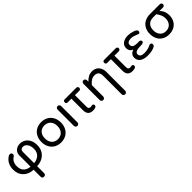

<svg xmlns="http://www.w3.org/2000/svg" viewBox="313 -1883 3487 3487"><g transform="rotate(-45 2056.5 -139.5)"><path d="M308.6 185.5V-360.4Q308.6 -423.8 352.5 -464.8Q396.5 -505.9 465.8 -505.9Q520.5 -505.9 567.9 -478.5Q615.2 -451.2 644 -396.5Q672.9 -341.8 672.9 -264.6Q672.9 -177.7 633.8 -116.7Q594.7 -55.7 530.8 -24.9Q466.8 5.9 392.6 5.9H315.4Q243.2 5.9 181.6 -24.4Q120.1 -54.7 83 -114.3Q45.9 -173.8 45.9 -257.8Q45.9 -335.9 77.1 -395Q108.4 -454.1 167 -489.3Q183.6 -500 201.2 -500Q225.6 -500 238.3 -479.5Q245.1 -469.7 245.1 -458Q245.1 -445.3 237.3 -433.6Q229.5 -421.9 216.8 -414.1Q178.7 -391.6 157.7 -350.1Q136.7 -308.6 136.7 -253.9Q136.7 -163.1 190.9 -117.2Q245.1 -71.3 330.1 -71.3H378.9Q465.8 -71.3 523.9 -119.1Q582 -167 582 -259.8Q582 -314.5 564.9 -352.5Q547.9 -390.6 521 -409.2Q494.1 -427.7 463.9 -427.7Q434.6 -427.7 417 -409.7Q399.4 -391.6 399.4 -360.4V185.5Q399.4 207 386.7 218.8Q374 230.5 353.5 230.5Q333 230.5 320.8 219.2Q308.6 208 308.6 185.5Z M883.8 -21.5Q827.1 -54.7 795.9 -114.3Q764.6 -173.8 764.6 -249Q764.6 -324.2 795.9 -384.8Q827.1 -444.3 884.3 -476.6Q941.4 -508.8 1015.6 -508.8Q1089.8 -508.8 1146.5 -476.6Q1204.1 -443.4 1235.4 -384.3Q1266.6 -325.2 1266.6 -249Q1266.6 -173.8 1235.4 -114.3Q1203.1 -53.7 1146 -21.5Q1088.9 10.7 1015.6 10.7Q941.4 10.7 883.8 -21.5ZM1092.8 -90.8Q1131.8 -111.3 1153.8 -151.9Q1175.8 -192.4 1175.8 -250Q1175.8 -311.5 1152.3 -349.6Q1130.9 -386.7 1095.2 -406.2Q1059.6 -425.8 1015.6 -425.8Q975.6 -425.8 938.5 -408.2Q899.4 -387.7 877.4 -347.7Q855.5 -307.6 855.5 -250Q855.5 -187.5 878.9 -149.4Q899.4 -111.3 935.1 -91.8Q970.7 -72.3 1015.6 -72.3Q1056.6 -72.3 1092.8 -90.8Z M1388.7 -39.1V-458Q1388.7 -476.6 1401.9 -490.2Q1415 -503.9 1433.6 -503.9Q1453.1 -503.9 1466.3 -490.7Q1479.5 -477.5 1479.5 -458V-39.1Q1479.5 -20.5 1465.8 -7.3Q1452.1 5.9 1433.6 5.9Q1415 5.9 1401.9 -7.3Q1388.7 -20.5 1388.7 -39.1Z M1706.1 -121.1V-420.9H1612.3Q1573.2 -420.9 1573.2 -460Q1573.2 -499 1612.3 -499H1909.2Q1925.8 -499 1937 -487.8Q1948.2 -476.6 1948.2 -460Q1948.2 -443.4 1937 -432.1Q1925.8 -420.9 1909.2 -420.9H1796.9V-122.1Q1796.9 -92.8 1809.1 -79.6Q1821.3 -66.4 1845.7 -66.4Q1860.4 -66.4 1870.1 -69.3Q1880.9 -72.3 1889.6 -72.3Q1904.3 -72.3 1914.1 -62.5Q1923.8 -52.7 1923.8 -37.1Q1923.8 -23.4 1915 -12.7Q1906.2 -2 1888.7 3.9Q1863.3 10.7 1834 10.7Q1770.5 10.7 1738.3 -22.9Q1706.1 -56.6 1706.1 -121.1Z M2408.2 168.9V-306.6Q2408.2 -424.8 2301.8 -424.8Q2255.9 -424.8 2218.3 -402.3Q2180.7 -379.9 2142.6 -332V-39.1Q2142.6 -20.5 2128.9 -7.3Q2115.2 5.9 2096.7 5.9Q2078.1 5.9 2064.9 -7.3Q2051.8 -20.5 2051.8 -39.1V-458Q2051.8 -476.6 2064.9 -490.2Q2078.1 -503.9 2096.7 -503.9Q2115.2 -503.9 2128.9 -490.2Q2142.6 -476.6 2142.6 -458V-420.9Q2184.6 -465.8 2227.1 -487.3Q2269.5 -508.8 2323.2 -508.8Q2376 -508.8 2418 -483.4Q2457 -458 2478 -414.1Q2499 -370.1 2499 -316.4V168.9Q2499 187.5 2485.4 200.7Q2471.7 213.9 2453.1 213.9Q2434.6 213.9 2421.4 200.7Q2408.2 187.5 2408.2 168.9Z M2720.7 -121.1V-420.9H2627Q2587.9 -420.9 2587.9 -460Q2587.9 -499 2627 -499H2923.8Q2940.4 -499 2951.7 -487.8Q2962.9 -476.6 2962.9 -460Q2962.9 -443.4 2951.7 -432.1Q2940.4 -420.9 2923.8 -420.9H2811.5V-122.1Q2811.5 -92.8 2823.7 -79.6Q2835.9 -66.4 2860.4 -66.4Q2875 -66.4 2884.8 -69.3Q2895.5 -72.3 2904.3 -72.3Q2918.9 -72.3 2928.7 -62.5Q2938.5 -52.7 2938.5 -37.1Q2938.5 -23.4 2929.7 -12.7Q2920.9 -2 2903.3 3.9Q2877.9 10.7 2848.6 10.7Q2785.2 10.7 2752.9 -22.9Q2720.7 -56.6 2720.7 -121.1Z M3092.8 -30.3Q3038.1 -70.3 3038.1 -140.6Q3038.1 -224.6 3130.9 -256.8L3127 -258.8Q3092.8 -272.5 3074.7 -300.3Q3056.6 -328.1 3056.6 -365.2Q3056.6 -433.6 3108.4 -470.7Q3161.1 -508.8 3239.3 -508.8Q3295.9 -508.8 3368.2 -486.3Q3438.5 -462.9 3438.5 -427.7Q3438.5 -387.7 3401.4 -387.7Q3395.5 -387.7 3342.8 -410.2Q3292 -432.6 3249 -432.6Q3144.5 -432.6 3144.5 -361.3Q3144.5 -287.1 3262.7 -287.1H3281.2L3304.7 -288.1Q3354.5 -288.1 3354.5 -249Q3354.5 -210 3281.2 -210.9Q3125 -213.9 3125 -141.6Q3125 -68.4 3233.4 -68.4Q3315.4 -68.4 3384.8 -101.6Q3403.3 -111.3 3416 -111.3Q3452.1 -111.3 3452.1 -70.3Q3452.1 -43.9 3421.9 -28.3Q3356.4 7.8 3242.2 7.8Q3150.4 7.8 3092.8 -30.3Z M3543.9 -243.2Q3543.9 -323.2 3576.7 -380.9Q3609.4 -438.5 3668 -468.8Q3726.6 -499 3803.7 -499H4052.7Q4071.3 -499 4083.5 -487.8Q4095.7 -476.6 4095.7 -458Q4095.7 -438.5 4083.5 -427.2Q4071.3 -416 4052.7 -416H3802.7Q3723.6 -416 3679.2 -371.6Q3634.8 -327.1 3634.8 -246.1Q3634.8 -169.9 3675.8 -121.1Q3716.8 -72.3 3791 -72.3Q3864.3 -72.3 3906.2 -119.6Q3948.2 -167 3948.2 -242.2Q3948.2 -291 3929.7 -332.5Q3911.1 -374 3874 -425.8H3955.1Q4000 -379.9 4018.6 -334.5Q4037.1 -289.1 4037.1 -234.4Q4037.1 -162.1 4006.8 -106.4Q3976.6 -50.8 3920.9 -20Q3865.2 10.7 3791 10.7Q3715.8 10.7 3660.2 -21Q3604.5 -52.7 3574.2 -110.4Q3543.9 -168 3543.9 -243.2Z"/></g></svg>

Font: jf-openhuninn-2.1
Style: Regular
Weight: 400
Designer: [Kosugi Maru]
Designed by MOTOYA      

[Varela Round]
Joe Prince (Latin component); Avraham Cornfeld (Hebrew component)
Foundry: justfont Co., Ltd.
Version: 2.1